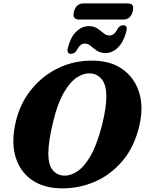

<svg xmlns="http://www.w3.org/2000/svg" viewBox="-20 -1060 827 1095"><path d="M515 -714Q615.5 -712 682 -663Q748.5 -614 773.8 -531.8Q799 -449.5 775.5 -347Q748 -224.5 679.5 -143.2Q611 -62 517.8 -22.5Q424.5 17 322.5 14Q222 11 156 -37.8Q90 -86.5 66.8 -172Q43.5 -257.5 71 -370Q95.5 -471.5 159 -550Q222.5 -628.5 314 -672.5Q405.5 -716.5 515 -714ZM344.5 -58.5Q381.5 -56.5 421.2 -82.8Q461 -109 497.8 -173.5Q534.5 -238 563 -351Q575.5 -402 581.2 -442Q587 -482 586.5 -512.5Q586 -575.5 561.2 -606.8Q536.5 -638 498.5 -641Q458.5 -644.5 418.2 -618Q378 -591.5 342.8 -529.5Q307.5 -467.5 283 -365.5Q269 -308 262.5 -263.8Q256 -219.5 255.5 -186.5Q255.5 -121 279.8 -90.8Q304 -60.5 344.5 -58.5ZM582 -757.5Q552.5 -757.5 532.8 -771Q513 -784.5 497.2 -798Q481.5 -811.5 463.5 -811.5Q436.5 -811.5 417.5 -773Q405 -753 384.5 -753Q357.5 -753 368 -790.5Q383.5 -850 415.5 -880.5Q447.5 -911 485.5 -911Q515.5 -911 535 -897.8Q554.5 -884.5 570.2 -871Q586 -857.5 604 -857.5Q632.5 -857.5 650.5 -896Q663 -916 683 -916Q710.5 -916 700 -878.5Q684 -819 652 -788.2Q620 -757.5 582 -757.5ZM402 -994Q414.5 -1040.5 456 -1040.5H708.5Q749.5 -1040.5 737 -994.5Q724.5 -948.5 683.5 -948.5H431Q390 -948.5 402 -994Z"/></svg>

Font: Fraunces 9pt S050
Style: Bold Italic
Weight: 700
Italic angle: -16°
Version: Version 1.000; ttfautohint (v1.8.3)